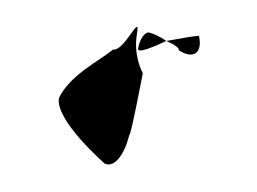

<svg xmlns="http://www.w3.org/2000/svg" viewBox="-61 -524 920 687"><g transform="rotate(10 398.5 -181.0)"><path d="M155 -130C155 -49 358 73 358 73C394 80 420 32 426 -43C432 -43 435 -263 435 -270C435 -270 390 -324 390 -406C390 -486 357 -335 316 -335C275 -287 179 -218 155 -130ZM403 -354C403 -334 455 -368 498 -398C474 -410 440 -417 432 -417C417 -417 403 -389 403 -354ZM498 -398C527 -391 548 -382 548 -373C604 -349 634 -377 610 -436C601 -436 553 -418 498 -398Z"/></g></svg>

Font: Ampere
Style: SCUltCnd
Weight: 400
Version: Version 1